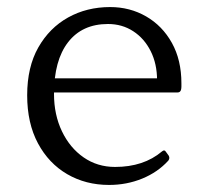

<svg xmlns="http://www.w3.org/2000/svg" viewBox="-20 -517 580 544"><path d="M289 7Q223 7 170.5 -23.5Q118 -54 87.5 -111Q57 -168 57 -247Q57 -327 88.5 -382.5Q120 -438 173 -467.5Q226 -497 292 -497Q348 -497 394 -470.5Q440 -444 467 -395.5Q494 -347 494 -281Q494 -277 494 -272Q494 -267 493 -263Q491 -255 483 -255H118V-295H445L425 -274Q425 -278 425 -282Q425 -286 425 -290Q425 -336 407 -372Q389 -408 357.5 -428.5Q326 -449 286 -449Q213 -449 173 -397.5Q133 -346 133 -251Q133 -192 155.5 -145Q178 -98 217 -71Q256 -44 306 -44Q387 -44 439 -88Q446 -94 450 -87L458 -76Q462 -69 457 -62Q427 -29 383 -11Q339 7 289 7Z"/></svg>

Font: Hahmlet Light
Style: Regular
Weight: 300
Designer: Minjoo Ham & Mark Frömberg
Foundry: hypertype
Version: Version 1.002